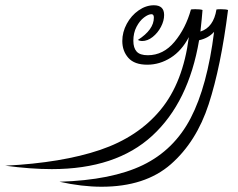

<svg xmlns="http://www.w3.org/2000/svg" viewBox="-444 -488 903 730"><path d="M423 -450Q396 -235 349.5 -92Q303 51 205.5 136.5Q108 222 -58 222Q-133 222 -218 203Q-19 197 99.5 139.5Q218 82 281 -39Q344 -160 370 -367Q349 -343 313 -335Q273 -99 135 28Q-3 155 -247 155Q-327 155 -424 142Q-208 131 -63.5 82Q81 33 166.5 -70.5Q252 -174 274 -347Q247 -295 205 -268.5Q163 -242 116 -242Q67 -242 44 -268Q21 -294 21 -332Q21 -366 38 -397.5Q55 -429 83 -448.5Q111 -468 141 -468Q180 -468 180 -431Q180 -409 168 -386Q156 -363 136.5 -347.5Q117 -332 96 -332Q88 -332 80 -336Q141 -375 141 -421Q141 -434 132 -434Q120 -434 103.5 -421.5Q87 -409 75 -386Q63 -363 63 -333Q63 -306 75.5 -292Q88 -278 118 -278Q177 -278 219.5 -329Q262 -380 282 -452Q288 -453 299 -453Q318 -453 326 -450Q324 -422 318 -368Q368 -384 379 -452Q385 -453 396 -453Q415 -453 423 -450Z"/></svg>

Font: Charmonman
Style: Regular
Weight: 400
Designer: Ekaluck Peanpanawate
Foundry: Cadson Demak Co.,Ltd.
Version: Version 1.000; ttfautohint (v1.6)